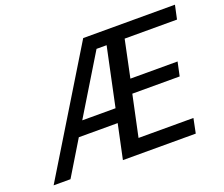

<svg xmlns="http://www.w3.org/2000/svg" viewBox="-115 -867 1211 1040"><g transform="rotate(-20 490.5 -347.5)"><path d="M28.8 0 452.1 -694.8H981L963.9 -615.2H662.1L617.2 -400.9H889.2L872.1 -320.8H599.1L548.8 -84H865.2L848.1 0H428.2L470.2 -198.2H246.1L126 0ZM294.9 -277.8H486.8L558.1 -615.2H500Z"/></g></svg>

Font: CMU Bright
Style: SemiBoldOblique
Weight: 600
Italic angle: -12°
Version: Version 0.7.0